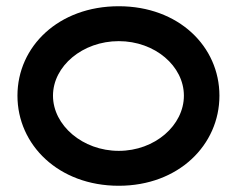

<svg xmlns="http://www.w3.org/2000/svg" viewBox="-20 -590 758 616"><path d="M36 -283C36 -125 168 6 361 6C553 6 684 -125 684 -283C684 -441 553 -570 361 -570C168 -570 36 -441 36 -283ZM150 -283C150 -378 245 -458 361 -458C477 -458 570 -378 570 -283C570 -188 477 -106 361 -106C245 -106 150 -188 150 -283Z"/></svg>

Font: Ampere
Style: SCExt
Weight: 400
Version: Version 1